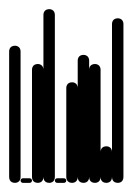

<svg xmlns="http://www.w3.org/2000/svg" viewBox="-20 -400 290 420"><path d="M0 -13H25V-288H0ZM13 -25Q9 -25 6 -23.5Q3 -22 1.5 -19Q0 -16 0 -13Q0 -9 1.5 -6Q3 -3 6 -1.5Q9 0 13 0Q16 0 19 -1.5Q22 -3 23.5 -6Q25 -9 25 -13Q25 -16 23.5 -19Q22 -22 19 -23.5Q16 -25 13 -25ZM13 -300Q9 -300 6 -298.5Q3 -297 1.5 -294Q0 -291 0 -288Q0 -284 1.5 -281Q3 -278 6 -276.5Q9 -275 13 -275Q16 -275 19 -276.5Q22 -278 23.5 -281Q25 -284 25 -288Q25 -291 23.5 -294Q22 -297 19 -298.5Q16 -300 13 -300Z M30 -10Q28 -10 26.5 -8.5Q25 -7 25 -5Q25 -3 26.5 -1.5Q28 0 30 0H45Q47 0 48.5 -1.5Q50 -3 50 -5Q50 -7 48.5 -8.5Q47 -10 45 -10Z M50 -13H75V-248H50ZM63 -25Q59 -25 56 -23.5Q53 -22 51.5 -19Q50 -16 50 -13Q50 -9 51.5 -6Q53 -3 56 -1.5Q59 0 63 0Q66 0 69 -1.5Q72 -3 73.5 -6Q75 -9 75 -13Q75 -16 73.5 -19Q72 -22 69 -23.5Q66 -25 63 -25ZM63 -260Q59 -260 56 -258.5Q53 -257 51.5 -254Q50 -251 50 -248Q50 -244 51.5 -241Q53 -238 56 -236.5Q59 -235 63 -235Q66 -235 69 -236.5Q72 -238 73.5 -241Q75 -244 75 -248Q75 -251 73.5 -254Q72 -257 69 -258.5Q66 -260 63 -260Z M75 -13H100V-368H75ZM88 -25Q84 -25 81 -23.5Q78 -22 76.5 -19Q75 -16 75 -13Q75 -9 76.5 -6Q78 -3 81 -1.5Q84 0 88 0Q91 0 94 -1.5Q97 -3 98.5 -6Q100 -9 100 -13Q100 -16 98.5 -19Q97 -22 94 -23.5Q91 -25 88 -25ZM88 -380Q84 -380 81 -378.5Q78 -377 76.5 -374Q75 -371 75 -368Q75 -364 76.5 -361Q78 -358 81 -356.5Q84 -355 88 -355Q91 -355 94 -356.5Q97 -358 98.5 -361Q100 -364 100 -368Q100 -371 98.5 -374Q97 -377 94 -378.5Q91 -380 88 -380Z M105 -10Q103 -10 101.5 -8.5Q100 -7 100 -5Q100 -3 101.5 -1.5Q103 0 105 0H120Q122 0 123.5 -1.5Q125 -3 125 -5Q125 -7 123.5 -8.5Q122 -10 120 -10Z M125 -13H150V-208H125ZM138 -25Q134 -25 131 -23.5Q128 -22 126.5 -19Q125 -16 125 -13Q125 -9 126.5 -6Q128 -3 131 -1.5Q134 0 138 0Q141 0 144 -1.5Q147 -3 148.5 -6Q150 -9 150 -13Q150 -16 148.5 -19Q147 -22 144 -23.5Q141 -25 138 -25ZM138 -220Q134 -220 131 -218.5Q128 -217 126.5 -214Q125 -211 125 -208Q125 -204 126.5 -201Q128 -198 131 -196.5Q134 -195 138 -195Q141 -195 144 -196.5Q147 -198 148.5 -201Q150 -204 150 -208Q150 -211 148.5 -214Q147 -217 144 -218.5Q141 -220 138 -220Z M150 -13H175V-268H150ZM163 -25Q159 -25 156 -23.5Q153 -22 151.5 -19Q150 -16 150 -13Q150 -9 151.5 -6Q153 -3 156 -1.5Q159 0 163 0Q166 0 169 -1.5Q172 -3 173.5 -6Q175 -9 175 -13Q175 -16 173.5 -19Q172 -22 169 -23.5Q166 -25 163 -25ZM163 -280Q159 -280 156 -278.5Q153 -277 151.5 -274Q150 -271 150 -268Q150 -264 151.5 -261Q153 -258 156 -256.5Q159 -255 163 -255Q166 -255 169 -256.5Q172 -258 173.5 -261Q175 -264 175 -268Q175 -271 173.5 -274Q172 -277 169 -278.5Q166 -280 163 -280Z M175 -13H200V-248H175ZM188 -25Q184 -25 181 -23.5Q178 -22 176.5 -19Q175 -16 175 -13Q175 -9 176.5 -6Q178 -3 181 -1.5Q184 0 188 0Q191 0 194 -1.5Q197 -3 198.5 -6Q200 -9 200 -13Q200 -16 198.5 -19Q197 -22 194 -23.5Q191 -25 188 -25ZM188 -260Q184 -260 181 -258.5Q178 -257 176.5 -254Q175 -251 175 -248Q175 -244 176.5 -241Q178 -238 181 -236.5Q184 -235 188 -235Q191 -235 194 -236.5Q197 -238 198.5 -241Q200 -244 200 -248Q200 -251 198.5 -254Q197 -257 194 -258.5Q191 -260 188 -260Z M200 -13H225V-68H200ZM213 -25Q209 -25 206 -23.5Q203 -22 201.5 -19Q200 -16 200 -13Q200 -9 201.5 -6Q203 -3 206 -1.5Q209 0 213 0Q216 0 219 -1.5Q222 -3 223.5 -6Q225 -9 225 -13Q225 -16 223.5 -19Q222 -22 219 -23.5Q216 -25 213 -25ZM213 -80Q209 -80 206 -78.5Q203 -77 201.5 -74Q200 -71 200 -68Q200 -64 201.5 -61Q203 -58 206 -56.5Q209 -55 213 -55Q216 -55 219 -56.5Q222 -58 223.5 -61Q225 -64 225 -68Q225 -71 223.5 -74Q222 -77 219 -78.5Q216 -80 213 -80Z M225 -13H250V-348H225ZM238 -25Q234 -25 231 -23.5Q228 -22 226.5 -19Q225 -16 225 -13Q225 -9 226.5 -6Q228 -3 231 -1.5Q234 0 238 0Q241 0 244 -1.5Q247 -3 248.5 -6Q250 -9 250 -13Q250 -16 248.5 -19Q247 -22 244 -23.5Q241 -25 238 -25ZM238 -360Q234 -360 231 -358.5Q228 -357 226.5 -354Q225 -351 225 -348Q225 -344 226.5 -341Q228 -338 231 -336.5Q234 -335 238 -335Q241 -335 244 -336.5Q247 -338 248.5 -341Q250 -344 250 -348Q250 -351 248.5 -354Q247 -357 244 -358.5Q241 -360 238 -360Z"/></svg>

Font: Wavefont Thin
Style: Regular
Weight: 100
Monospace: yes
Version: Version 3.005;gftools[0.9.33]